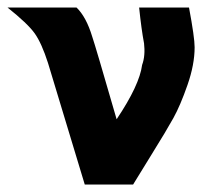

<svg xmlns="http://www.w3.org/2000/svg" viewBox="-39 -492 573 512"><path d="M-19 -472H165Q191 -447 207 -394Q215 -371 272 -174Q333 -265 340 -319Q349 -343 345 -378V-377Q338 -414 332 -472H465Q480 -392 480 -366Q480 -320 461 -265.5Q442 -211 423.5 -177.5Q405 -144 365.5 -80.5Q326 -17 316 0H187L89 -324Q72 -377 53.5 -403Q35 -429 -19 -472Z"/></svg>

Font: Coval
Style: ExtraBold
Weight: 800
Foundry: Context Ltd
Version: Version 001.000